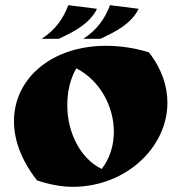

<svg xmlns="http://www.w3.org/2000/svg" viewBox="-20 -700 698 742"><path d="M123 -3C170 13 218 22 261 22C466 22 627 -130 627 -303C627 -367 605 -435 555 -498C499 -515 443 -523 390 -523C180 -523 34 -397 34 -232C34 -159 62 -81 123 -3ZM275 -436C368 -388 420 -287 420 -191C420 -139 405 -88 373 -47C289 -88 240 -190 240 -293C240 -343 250 -393 275 -436ZM244 -680C224 -626 192 -583 141 -550H207C267 -578 326 -608 355 -666ZM405 -680C385 -626 353 -583 302 -550H368C428 -578 487 -608 516 -666Z"/></svg>

Font: Ruslan Display
Style: Regular
Weight: 400
Designer: Denis Masharov, Vladimir Rabdu
Foundry: Denis Masharov, Vladimir Rabdu
Version: Version 1.001